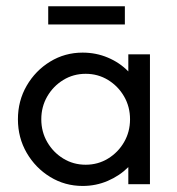

<svg xmlns="http://www.w3.org/2000/svg" viewBox="-20 -591 568 616"><path d="M245.1 5.6Q188.2 5.6 141 -23.3Q93.8 -52.1 65.6 -100.7Q37.5 -149.3 37.5 -208.3Q37.5 -267.4 65.6 -316Q93.8 -364.6 141 -393.4Q188.2 -422.2 245.1 -422.2Q288.2 -422.2 326 -406.2Q363.9 -390.3 391.7 -361.8V-416.7H461.1V0H391.7V-54.9Q363.9 -27.1 326 -10.8Q288.2 5.6 245.1 5.6ZM254.9 -62.5Q294.4 -62.5 326.7 -82.3Q359 -102.1 378.1 -135.1Q397.2 -168.1 397.2 -208.3Q397.2 -248.6 378.1 -281.6Q359 -314.6 326.7 -334.4Q294.4 -354.2 254.9 -354.2Q215.3 -354.2 183 -334.4Q150.7 -314.6 131.6 -281.6Q112.5 -248.6 112.5 -208.3Q112.5 -168.1 131.6 -135.1Q150.7 -102.1 183 -82.3Q215.3 -62.5 254.9 -62.5ZM134.7 -512.5V-570.8H380.6V-512.5Z"/></svg>

Font: co2trust
Style: Regular
Weight: 400
Designer: Kristian Moeller
Foundry: Dicotype
Version: Version 1.000